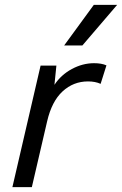

<svg xmlns="http://www.w3.org/2000/svg" viewBox="-20 -770 502 790"><path d="M462 -750 319 -583H244L366 -750ZM204 -421Q231 -462 275.5 -486Q320 -510 367 -510Q398 -510 418 -501L394 -425Q372 -435 342 -435Q282 -435 237.5 -394Q193 -353 174 -271L111 0H31L147 -500H212Z"/></svg>

Font: Elaine Sans
Style: Italic
Weight: 400
Italic angle: -13°
Designer: Wei Huang
Foundry: Wei Huang
Version: Version 2.001;December 24, 2019;FontCreator 12.0.0.2547 64-b